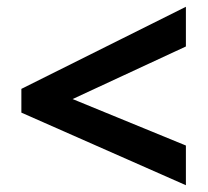

<svg xmlns="http://www.w3.org/2000/svg" viewBox="-20 -645 612 566"><path d="M528 -99 43 -313V-383L528 -625V-508L194 -353L528 -216Z"/></svg>

Font: RS Noto Sans
Style: Bold
Weight: 700
Designer: Monotype Design Team
Foundry: Monotype Imaging Inc.
Version: Version 3.10